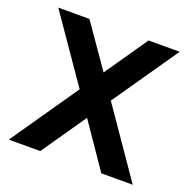

<svg xmlns="http://www.w3.org/2000/svg" viewBox="-105 -664 757 766"><g transform="rotate(20 273.5 -281.0)"><path d="M339.6 -285.4 536.5 0H403.1L274 -188.5L143.8 0H10.4L207.3 -285.4L15.6 -562.5H147.9L274 -381.2L399 -562.5H531.2Z"/></g></svg>

Font: Vladivostok Bold
Style: Regular
Weight: 700
Width: 4
Designer: Michael Sharanda
Foundry: Michael Sharanda
Version: Version 1.005